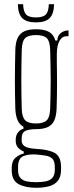

<svg xmlns="http://www.w3.org/2000/svg" viewBox="-20 -744 352 909"><path d="M151.5 145Q100.5 145 68.5 128Q36.5 111 35.5 64Q35.5 60 35.5 56.2Q35.5 52.5 35.5 48.5Q36 17.5 54.5 2Q73 -13.5 92.5 -17V-26.5Q73.5 -35 64.2 -46.5Q55 -58 54.5 -75Q54.5 -78 54.5 -80.2Q54.5 -82.5 54.5 -85Q55 -105 66.5 -118.5Q78 -132 91 -134V-144Q72 -154.5 63 -175.5Q54 -196.5 52.5 -229.5Q51.5 -269.5 51 -300.8Q50.5 -332 50.5 -361.8Q50.5 -391.5 51 -426Q51.5 -460.5 52.5 -507Q53.5 -542.5 63.5 -564Q73.5 -585.5 94.5 -595.5Q115.5 -605.5 150 -605.5Q190 -605.5 212 -593Q234 -580.5 242 -552H251.5Q251.5 -574 267.2 -587Q283 -600 304.5 -600V-572.5H294.5Q274.5 -572.5 262 -551.2Q249.5 -530 249 -489V-453.5Q249.5 -421 249.8 -394Q250 -367 250 -342.2Q250 -317.5 249.5 -290.2Q249 -263 248 -229.5Q246.5 -195 236.8 -173.5Q227 -152 205.8 -142.2Q184.5 -132.5 150 -132.5Q118 -132.5 100.2 -124.2Q82.5 -116 82.5 -87.5V-80Q82.5 -66 90 -57.5Q97.5 -49 113 -44.8Q128.5 -40.5 152.5 -39Q206.5 -36.5 237.2 -21Q268 -5.5 269 44.5Q269 48.5 269 52.5Q269 56.5 269 61.5Q268.5 94.5 253.2 112.8Q238 131 211.5 138Q185 145 151.5 145ZM152 118.5Q176 118.5 195.8 114.8Q215.5 111 227.2 98.8Q239 86.5 239.5 61.5Q239.5 57 239.5 52.8Q239.5 48.5 239.5 44.5Q239 18.5 227.5 7.2Q216 -4 196.2 -7.2Q176.5 -10.5 152 -12.5Q115 -15 90.5 -4.8Q66 5.5 65.5 45Q65.5 49 65.5 53Q65.5 57 65.5 61.5Q65.5 87 77.2 99.2Q89 111.5 108.2 115Q127.5 118.5 152 118.5ZM150 -159.5Q185.5 -159.5 200.8 -174Q216 -188.5 217.5 -228Q218.5 -260.5 219.2 -295Q220 -329.5 220 -365.2Q220 -401 219.2 -437.2Q218.5 -473.5 217.5 -509Q216 -549.5 201.2 -563.8Q186.5 -578 150 -578Q114.5 -578 99.5 -563.8Q84.5 -549.5 83 -509Q82 -473.5 81.5 -437.2Q81 -401 81 -365.2Q81 -329.5 81.5 -295Q82 -260.5 83 -228Q84.5 -188.5 99.8 -174Q115 -159.5 150 -159.5ZM150 -638Q105.5 -638 85.5 -658Q65.5 -678 64.5 -724H89.5Q90.5 -689.5 103.5 -675.5Q116.5 -661.5 150 -661.5Q184 -661.5 197.2 -675.5Q210.5 -689.5 211 -724H236Q235 -678 215 -658Q195 -638 150 -638Z"/></svg>

Font: Big Shoulders Display Thin ExtraLight
Style: Regular
Weight: 250
Version: Version 2.002